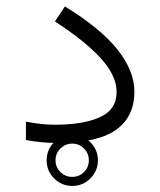

<svg xmlns="http://www.w3.org/2000/svg" viewBox="-20 -456 510 611"><path d="M128.4 54.2Q128.4 20.5 152.3 -3.4Q176.3 -27.3 210 -27.3Q243.7 -27.3 267.6 -3.4Q291.5 20.5 291.5 54.2Q291.5 87.9 267.6 111.8Q243.7 135.7 210 135.7Q176.3 135.7 152.3 111.8Q128.4 87.9 128.4 54.2ZM156.7 54.2Q156.7 76.2 172.4 91.6Q188 106.9 210 106.9Q231.9 106.9 247.3 91.6Q262.7 76.2 262.7 54.2Q262.7 32.2 247.3 16.6Q231.9 1 210 1Q188 1 172.4 16.6Q156.7 32.2 156.7 54.2ZM62.5 -68.8Q88.4 -64 111.1 -61.5Q133.8 -59.1 154.8 -59.1Q244.6 -59.1 297.9 -83Q351.1 -106.9 351.1 -163.1Q351.1 -215.8 299.8 -271.5Q248.5 -327.1 154.8 -387.7L186.5 -435.5Q299.8 -366.2 353.8 -298.3Q407.7 -230.5 407.7 -164.6Q407.7 -84.5 349.1 -42.7Q290.5 -1 161.1 -1Q134.8 -1 109.6 -3.7Q84.5 -6.3 62.5 -10.3Z"/></svg>

Font: Vazir Thin WOL-UI
Style: Thin-WOL-UI
Weight: 100
Designer: Saber Rastikerdar
Foundry: Saber Rastikerdar
Version: Version 30.1.0